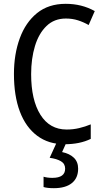

<svg xmlns="http://www.w3.org/2000/svg" viewBox="-20 -796 542 1005"><path d="M325 -699Q264 -699 223.5 -660Q183 -621 163 -555Q143 -489 143 -408Q143 -273 191.5 -195.5Q240 -118 329 -118Q363 -118 394.5 -125.5Q426 -133 455 -145V-69Q398 -41 318 -41Q234 -41 174.5 -85.5Q115 -130 84 -212Q53 -294 53 -409Q53 -512 83.5 -595.5Q114 -679 174 -727.5Q234 -776 324 -776Q408 -776 476 -738L444 -665Q418 -680 388.5 -689.5Q359 -699 325 -699ZM389 87Q389 136 356 162.5Q323 189 262 189Q227 189 208 183V129Q228 135 254 135Q321 135 321 87Q321 61 299 48Q277 35 240 30L277 -51H328L305 0Q344 8 366.5 29.5Q389 51 389 87Z"/></svg>

Font: Noto Sans Tamil UI Condensed
Style: Regular
Weight: 400
Width: 3
Designer: Jelle Bosma - Monotype Design Team
Foundry: Monotype Imaging Inc.
Version: Version 2.004; ttfautohint (v1.8.4.7-5d5b)